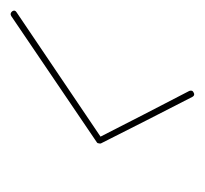

<svg xmlns="http://www.w3.org/2000/svg" viewBox="-32 -345 383 359"><g transform="rotate(-90 159.5 -165.5)"><path d="M318 -334Q321 -329 316 -326Q257 -286 197.5 -246Q138 -206 79 -166Q78 -165 79 -170Q81 -175 81 -174Q103 -131 125 -88Q147 -45 169 -3Q171 3 166 5Q161 8 158 3Q136 -40 114 -83Q92 -126 71 -168Q70 -170 71 -172Q71 -175 73 -176Q132 -216 191 -256Q250 -296 309 -336Q314 -339 318 -334Z"/></g></svg>

Font: FRB American Cursive Guidelines Thin
Style: Italic
Weight: 100
Italic angle: -25°
Version: Version 2.0;Modular Font Editor K font №1